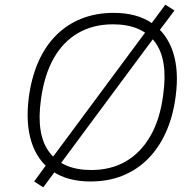

<svg xmlns="http://www.w3.org/2000/svg" viewBox="-20 -768 839 821"><path d="M367 8Q269 8 205 -35.5Q141 -79 115 -159.5Q89 -240 103 -350Q114 -435 143.5 -502.5Q173 -570 220 -617Q267 -664 329 -688.5Q391 -713 466 -713Q565 -713 629 -669.5Q693 -626 719.5 -546Q746 -466 731 -355Q720 -270 689.5 -202.5Q659 -135 612 -88Q565 -41 503.5 -16.5Q442 8 367 8ZM370 -41Q455 -41 519 -78.5Q583 -116 624 -188Q665 -260 678 -364Q699 -514 642 -589Q585 -664 463 -664Q378 -664 313.5 -626.5Q249 -589 209 -517.5Q169 -446 155 -342Q134 -192 191.5 -116.5Q249 -41 370 -41ZM165 33 126 8 188 -77 213 -106 606 -636 624 -663 687 -748 726 -723 662 -638 640 -609 247 -79 228 -52Z"/></svg>

Font: Nunito Sans 7pt ExtraLight
Style: Italic
Weight: 250
Italic angle: -9°
Designer: Vernon Adams
Foundry: Vernon Adams
Version: Version 3.101;gftools[0.9.27]